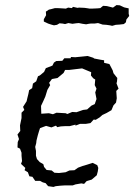

<svg xmlns="http://www.w3.org/2000/svg" viewBox="-20 -728 530 758"><path d="M219 5 200 7 191 10 170 7 160 -5 149 -8 138 -14H119L108 -30L96 -32L90 -48L77 -56L80 -65L63 -81L67 -92L65 -113V-125L59 -141L49 -146L50 -167L55 -179L49 -197L60 -211L59 -233L65 -262V-283L76 -294L71 -306L85 -328L88 -341L92 -357L95 -372L107 -380L110 -398L123 -407L130 -427L137 -430L154 -444L161 -459L187 -469L193 -481L202 -487L226 -488L234 -498H259L260 -503L277 -502L307 -505L326 -507L348 -500L352 -497L378 -492L391 -490V-480L412 -475L425 -450L428 -439L443 -420L442 -407L440 -399L448 -378L439 -369L441 -340L438 -323L428 -312L420 -293L401 -282L384 -274L374 -265L358 -255L350 -256L337 -242L319 -239H296L278 -232V-236L255 -230H237L220 -229L206 -226L201 -232L183 -225L162 -231L151 -227L138 -222L134 -210L129 -193L124 -173L123 -163L119 -148L122 -132V-113L126 -100L137 -88L151 -80L154 -69L164 -57L184 -55L195 -46L213 -45L239 -48L254 -55L274 -56L288 -66L307 -73L311 -74L324 -78L346 -85L364 -76L368 -65L366 -51L362 -36L342 -19L322 -13L312 -2L301 -4L278 0L267 4H235ZM143 -279 173 -281 189 -277 203 -283 239 -281 246 -278 265 -286 282 -285 308 -294 324 -296 341 -311 354 -317 361 -337 356 -363 361 -378 354 -392 356 -414 348 -419 339 -430 340 -443 304 -458 254 -452H237L231 -440L207 -420L185 -416L174 -401L178 -392L167 -373L159 -347L151 -329L142 -310ZM193 -628 182 -631 170 -635 153 -643V-652L162 -668L161 -682L173 -690L182 -692L197 -696H206L225 -695L240 -694L249 -698L264 -696L268 -701L286 -697L292 -698L314 -697L328 -695L333 -694H343L365 -695L376 -696L387 -705L402 -704L426 -698L440 -708L453 -707L470 -699L474 -698L488 -695V-674L490 -665L479 -651L477 -640L469 -633L452 -631L437 -630L423 -626L414 -628L400 -630L385 -631L367 -637L353 -635H338L330 -634L320 -632L306 -634L291 -637L280 -636L266 -634L250 -637L237 -633L227 -635L215 -636L205 -630Z"/></svg>

Font: Winky Rough Light
Style: Italic
Weight: 300
Italic angle: -8.97852°
Designer: Simon Atzbach
Foundry: typofactur
Version: Version 1.206; ttfautohint (v1.8.4.7-5d5b)